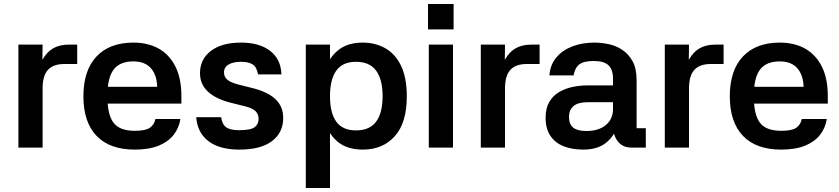

<svg xmlns="http://www.w3.org/2000/svg" viewBox="-20 -738 4197 960"><path d="M193 0H72V-515H193L192 -439Q214 -478 246 -496.5Q278 -515 326 -515H366V-418H302Q247 -418 220 -389Q193 -360 193 -296Z M465 -304H766Q764 -364 734 -397.5Q704 -431 647 -431Q579 -431 548 -390Q517 -349 517 -257Q517 -165 547.5 -124.5Q578 -84 654 -84Q707 -84 729 -99Q751 -114 757 -143H882Q875 -98 848 -63.5Q821 -29 773 -9.5Q725 10 654 10Q528 10 462.5 -59Q397 -128 397 -256Q397 -386 462.5 -455.5Q528 -525 647 -525Q720 -525 773.5 -495Q827 -465 857 -405.5Q887 -346 887 -257V-220H464Z M1270 -366Q1264 -402 1244 -415.5Q1224 -429 1185 -429Q1146 -429 1123 -415.5Q1100 -402 1100 -376Q1100 -354 1116 -340Q1132 -326 1169 -316L1241 -298Q1318 -279 1357 -242.5Q1396 -206 1396 -148Q1396 -75 1340 -32.5Q1284 10 1177 10Q1078 10 1022.5 -32Q967 -74 961 -152H1086Q1090 -117 1110.5 -102Q1131 -87 1175 -87Q1233 -87 1253 -102Q1273 -117 1273 -143Q1273 -167 1258 -182Q1243 -197 1207 -206L1135 -224Q1059 -243 1019.5 -280Q980 -317 980 -372Q980 -442 1034.5 -483.5Q1089 -525 1185 -525Q1278 -525 1331.5 -483Q1385 -441 1387 -366Z M1630 -515V202H1509V-515ZM1794 10Q1720 10 1674 -25Q1628 -60 1607 -120.5Q1586 -181 1586 -256Q1586 -333 1607 -393.5Q1628 -454 1674 -489.5Q1720 -525 1794 -525Q1857 -525 1907 -496.5Q1957 -468 1985.5 -408.5Q2014 -349 2014 -256Q2014 -124 1954 -57Q1894 10 1794 10ZM1760 -86Q1828 -86 1860.5 -129.5Q1893 -173 1893 -257Q1893 -341 1860.5 -385Q1828 -429 1760 -429Q1693 -429 1661.5 -385Q1630 -341 1630 -257Q1630 -173 1661.5 -129.5Q1693 -86 1760 -86Z M2245 -515V0H2124V-515ZM2120 -718H2248V-591H2120Z M2505 0H2384V-515H2505L2504 -439Q2526 -478 2558 -496.5Q2590 -515 2638 -515H2678V-418H2614Q2559 -418 2532 -389Q2505 -360 2505 -296Z M3209 0H3138Q3094 0 3070 -30Q3046 -60 3044 -110L3068 -108Q3050 -55 3008 -22.5Q2966 10 2896 10Q2840 10 2797.5 -7Q2755 -24 2731.5 -59.5Q2708 -95 2708 -149Q2708 -197 2726.5 -228.5Q2745 -260 2776 -278Q2807 -296 2844 -303.5Q2881 -311 2918 -311H3045V-345Q3045 -390 3022.5 -411.5Q3000 -433 2949 -433Q2898 -433 2876 -415.5Q2854 -398 2848 -361H2727Q2731 -414 2761.5 -450.5Q2792 -487 2841.5 -506Q2891 -525 2952 -525Q2986 -525 3022.5 -517.5Q3059 -510 3091 -489Q3123 -468 3143 -431.5Q3163 -395 3163 -337V-97H3209ZM2825 -153Q2825 -117 2846 -100Q2867 -83 2911 -83Q2974 -83 3009.5 -113Q3045 -143 3045 -193V-227H2919Q2871 -227 2848 -208Q2825 -189 2825 -153Z M3425 0H3304V-515H3425L3424 -439Q3446 -478 3478 -496.5Q3510 -515 3558 -515H3598V-418H3534Q3479 -418 3452 -389Q3425 -360 3425 -296Z M3697 -304H3998Q3996 -364 3966 -397.5Q3936 -431 3879 -431Q3811 -431 3780 -390Q3749 -349 3749 -257Q3749 -165 3779.5 -124.5Q3810 -84 3886 -84Q3939 -84 3961 -99Q3983 -114 3989 -143H4114Q4107 -98 4080 -63.5Q4053 -29 4005 -9.5Q3957 10 3886 10Q3760 10 3694.5 -59Q3629 -128 3629 -256Q3629 -386 3694.5 -455.5Q3760 -525 3879 -525Q3952 -525 4005.5 -495Q4059 -465 4089 -405.5Q4119 -346 4119 -257V-220H3696Z"/></svg>

Font: 42dot Sans Light
Style: Bold
Weight: 700
Version: Version 1.000